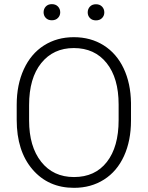

<svg xmlns="http://www.w3.org/2000/svg" viewBox="-20 -901 717 931"><path d="M615.2 -316.9Q615.2 -218.8 581.3 -144.5Q547.4 -70.3 484.4 -30.3Q421.4 9.8 338.9 9.8Q214.4 9.8 137.7 -79.3Q61 -168.5 61 -319.8V-393.1Q61 -490.2 95.5 -565.2Q129.9 -640.1 192.9 -680.4Q255.9 -720.7 337.9 -720.7Q419.9 -720.7 482.7 -681.2Q545.4 -641.6 579.6 -569.3Q613.8 -497.1 615.2 -401.9ZM555.2 -394Q555.2 -522.5 497.1 -595.2Q439 -668 337.9 -668Q238.8 -668 179.9 -595Q121.1 -522 121.1 -391.1V-316.9Q121.1 -190.4 179.7 -116.5Q238.3 -42.5 338.9 -42.5Q440.9 -42.5 498 -115.5Q555.2 -188.5 555.2 -318.8ZM191.4 -841.3Q191.4 -857.9 202.1 -869.4Q212.9 -880.9 231.4 -880.9Q250 -880.9 261 -869.4Q272 -857.9 272 -841.3Q272 -825.2 261 -814Q250 -802.7 231.4 -802.7Q212.9 -802.7 202.1 -814Q191.4 -825.2 191.4 -841.3ZM405.3 -840.8Q405.3 -857.4 416 -868.9Q426.8 -880.4 445.3 -880.4Q463.9 -880.4 474.9 -868.9Q485.8 -857.4 485.8 -840.8Q485.8 -824.7 474.9 -813.5Q463.9 -802.2 445.3 -802.2Q426.8 -802.2 416 -813.5Q405.3 -824.7 405.3 -840.8Z"/></svg>

Font: SteelSelectRoboto
Style: Regular
Weight: 300
Designer: Google
Version: Version 2.137; 2017